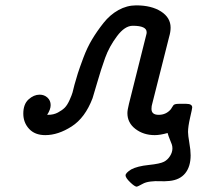

<svg xmlns="http://www.w3.org/2000/svg" viewBox="-20 -498 737 716"><path d="M66.9 -74.2Q66.9 -109.4 86.4 -127.2Q106 -145 127.9 -145Q145 -145 157 -134Q168.9 -123 168.9 -106Q168.9 -89.8 155.8 -69.8H159.2Q180.2 -69.8 196 -78.4Q211.9 -86.9 221.4 -96.4Q231 -106 239.5 -125Q248 -144 250.5 -153.1Q252.9 -162.1 257.8 -182.1Q263.7 -204.1 270.3 -224.6Q276.9 -245.1 291 -283Q305.2 -320.8 323.5 -351.3Q341.8 -381.8 366 -412.4Q390.1 -442.9 421.6 -460.4Q453.1 -478 487.8 -478Q544.9 -478 580.6 -455.1Q616.2 -432.1 616.2 -395Q616.2 -378.9 610.8 -360.8L547.9 -111.8Q544.9 -103 544.9 -91.8Q544.9 -69.8 571.8 -69.8Q599.6 -69.8 617.2 -90.8Q619.1 -93.8 622.6 -99.4Q626 -105 627.4 -106.4Q628.9 -107.9 633.5 -109.4Q638.2 -110.8 646 -110.8H674.8Q696.8 -110.8 696.8 -97.2Q696.8 -93.3 689 -59.6Q681.2 -25.9 681.2 -5.9Q681.2 6.3 686 34.2Q690.9 62 690.9 81.1Q690.9 123 670.9 147.9Q650.9 172.9 611.8 176.8Q592.8 178.7 575.9 177.7Q559.1 176.8 541 179Q522.9 181.2 511.2 188Q493.2 197.8 490.2 198.2Q482.4 198.2 465.3 181.6Q448.2 165 448.2 156Q448.2 147 469.2 133.8Q492.2 121.6 534.7 117.2Q577.1 112.8 591.8 105Q605 98.1 614 84Q623 69.8 623 55.2Q623 47.4 620.6 40.3Q618.2 33.2 613 21Q607.9 8.8 605 -2Q577.1 5.9 557.1 5.9Q515.1 5.9 485.1 -17.1Q455.1 -40 455.1 -76.2Q455.1 -87.4 460.9 -110.8L525.9 -370.1Q526.9 -373 526.9 -377.9Q526.9 -401.9 475.1 -401.9Q445.3 -401.9 416.3 -363Q387.2 -324.2 372.1 -282.2Q356.9 -240.2 341.6 -187Q326.2 -133.8 325.2 -131.8Q297.4 -58.6 247.1 -26.4Q196.8 5.9 148.9 5.9Q109.9 5.9 88.4 -17.6Q66.9 -41 66.9 -74.2Z"/></svg>

Font: CMU Concrete
Style: BoldItalic
Weight: 700
Italic angle: -14.04°
Version: Version 0.7.0